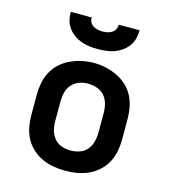

<svg xmlns="http://www.w3.org/2000/svg" viewBox="-111 -829 822 927"><g transform="rotate(15 300.0 -366.0)"><path d="M300 8Q270 8 240.5 3Q211 -2 184 -14.5Q157 -27 134.5 -47.5Q112 -68 98 -94.5Q84 -121 78.5 -150.5Q73 -180 73 -210V-310Q73 -340 78.5 -369.5Q84 -399 98 -425.5Q112 -452 134.5 -472.5Q157 -493 184 -505.5Q211 -518 240.5 -524.5Q270 -531 300 -531Q330 -531 359.5 -524.5Q389 -518 416 -505.5Q443 -493 465.5 -472.5Q488 -452 502 -425.5Q516 -399 521.5 -369.5Q527 -340 527 -310V-210Q527 -180 521.5 -150.5Q516 -121 502 -94.5Q488 -68 465.5 -47.5Q443 -27 416 -14.5Q389 -2 359.5 3Q330 8 300 8ZM300 -93Q323 -93 345 -100.5Q367 -108 381.5 -125.5Q396 -143 402 -165Q408 -187 408 -210V-310Q408 -333 402 -355.5Q396 -378 381 -395Q366 -412 343.5 -419.5Q321 -427 299 -427Q276 -427 254.5 -419Q233 -411 218 -394Q203 -377 197.5 -355Q192 -333 192 -310V-210Q192 -187 198 -165Q204 -143 218.5 -125.5Q233 -108 255 -100.5Q277 -93 300 -93ZM300 -600Q279 -600 258 -602.5Q237 -605 217.5 -612Q198 -619 180.5 -631.5Q163 -644 150.5 -661Q138 -678 133 -698.5Q128 -719 128 -740H232Q232 -728 237.5 -717Q243 -706 253.5 -699.5Q264 -693 276 -690.5Q288 -688 300 -688Q312 -688 324 -690.5Q336 -693 346.5 -699.5Q357 -706 362.5 -717Q368 -728 368 -740H472Q472 -719 467 -698.5Q462 -678 449.5 -661Q437 -644 419.5 -631.5Q402 -619 382.5 -612Q363 -605 342 -602.5Q321 -600 300 -600Z"/></g></svg>

Font: Iosevka Custom Extended
Style: Bold
Weight: 700
Width: 7
Monospace: yes
Designer: Belleve Invis
Foundry: Belleve Invis
Version: Version 11.2.4; ttfautohint (v1.8.4)